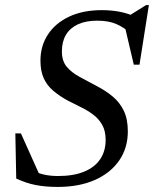

<svg xmlns="http://www.w3.org/2000/svg" viewBox="-20 -726 607 757"><path d="M498.5 -592Q468.5 -618.5 438 -631.5Q407.5 -644.5 363 -644.5Q318.5 -644.5 287.5 -630.2Q256.5 -616 240.2 -589Q224 -562 224 -523Q224 -486 242.8 -463.2Q261.5 -440.5 292.8 -423.5Q324 -406.5 360 -387.5Q396 -369 424 -345.8Q452 -322.5 468 -289.5Q484 -256.5 484 -208Q484 -142.5 449.8 -93Q415.5 -43.5 353.5 -16.2Q291.5 11 208 11Q158.5 11 120.5 3.5Q82.5 -4 44 -22L40.5 -200H62.5L141.5 -24L104 -54.5Q131.5 -42.5 155.8 -37.2Q180 -32 209 -32Q269.5 -32 311.2 -49Q353 -66 374.8 -98Q396.5 -130 396.5 -174Q396.5 -209.5 383.2 -233.2Q370 -257 348.2 -273.5Q326.5 -290 300.2 -302.8Q274 -315.5 248 -329Q214 -347.5 189.5 -368.5Q165 -389.5 152.2 -418Q139.5 -446.5 139.5 -486.5Q139.5 -545 169 -590Q198.5 -635 252.8 -660.5Q307 -686 381 -686Q417.5 -686 449 -680.2Q480.5 -674.5 516.5 -659.5L485.5 -662L556 -706H567L530 -471H507.5L467.5 -641.5Z"/></svg>

Font: Newsreader 24pt Medium
Style: Italic
Weight: 500
Italic angle: -17°
Designer: Hugues Gentile
Foundry: Production Type
Version: Version 1.003